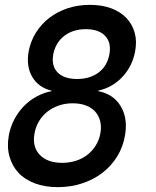

<svg xmlns="http://www.w3.org/2000/svg" viewBox="-20 -760 640 790"><path d="M218 10Q165 10 123.5 -5.5Q82 -21 56 -49Q30 -77 19 -116Q8 -155 16 -201Q22 -236 38 -267Q54 -298 77 -322Q100 -346 129 -362Q158 -378 192 -385V-387Q138 -400 112.5 -444Q87 -488 98 -549Q106 -591 128 -626Q150 -661 183 -686.5Q216 -712 258.5 -726Q301 -740 350 -740Q399 -740 437 -726Q475 -712 499.5 -686.5Q524 -661 534 -626Q544 -591 536 -549Q525 -488 484 -444Q443 -400 384 -387V-385Q447 -373 477 -322.5Q507 -272 494 -201Q486 -155 462 -116Q438 -77 401.5 -49Q365 -21 318 -5.5Q271 10 218 10ZM236 -90Q266 -90 292.5 -98.5Q319 -107 339.5 -123Q360 -139 374 -161.5Q388 -184 393 -211Q398 -239 392 -262Q386 -285 371.5 -301Q357 -317 333.5 -326Q310 -335 279 -335Q249 -335 222.5 -326Q196 -317 175.5 -301Q155 -285 141 -262Q127 -239 122 -211Q112 -156 143.5 -123Q175 -90 236 -90ZM297 -435Q350 -435 385.5 -461.5Q421 -488 430 -536Q439 -585 412.5 -612.5Q386 -640 333 -640Q307 -640 284.5 -633Q262 -626 244.5 -612.5Q227 -599 215.5 -580Q204 -561 199 -536Q191 -488 217.5 -461.5Q244 -435 297 -435Z"/></svg>

Font: Maple Mono NL Medium
Style: Italic
Weight: 500
Italic angle: -10°
Monospace: yes
Designer: subframe7536
Version: Version 7.000